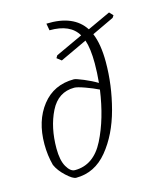

<svg xmlns="http://www.w3.org/2000/svg" viewBox="-96 -670 615 748"><g transform="rotate(-15 211.5 -296.0)"><path d="M417 -556 328 -514Q347 -469 347 -397Q347 -304 322 -210Q297 -116 245.5 -53.5Q194 9 119 9Q106 9 80.5 -14.5Q55 -38 44 -63Q33 -104 33 -149Q33 -243 80.5 -303.5Q128 -364 209 -364Q217 -364 247 -351.5Q277 -339 300 -325Q304 -366 304 -403Q304 -463 292 -498L183 -447L165 -461L171 -471L281 -522Q251 -574 167 -573L162 -601Q272 -605 316 -537L409 -580L423 -565ZM297 -299Q275 -310 244.5 -321Q214 -332 202 -332Q137 -332 105.5 -269Q74 -206 74 -121Q74 -73 89 -47Q104 -21 122 -21Q198 -21 239.5 -103Q281 -185 297 -299Z"/></g></svg>

Font: Grenze ExtraLight
Style: Italic
Weight: 275
Italic angle: -10°
Designer: Renata Polastri
Foundry: Omnibus-Type
Version: Version 1.002; ttfautohint (v1.8)